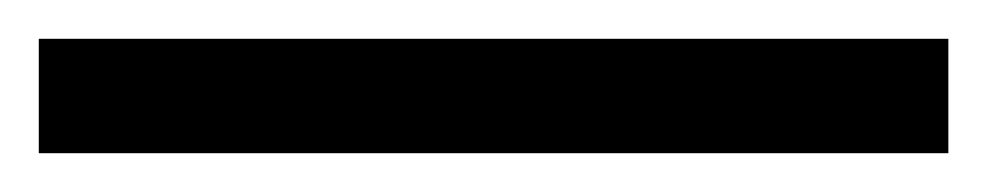

<svg xmlns="http://www.w3.org/2000/svg" viewBox="-25 -839 509 99"><path d="M-5 -760V-819H464V-760Z"/></svg>

Font: Noto Serif Devanagari ExtraBold
Style: Regular
Weight: 800
Designer: Universal Thirst, Indian Type Foundry and the Monotype Design Team
Foundry: Monotype Imaging Inc.
Version: Version 2.004; ttfautohint (v1.8.4.7-5d5b)